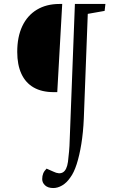

<svg xmlns="http://www.w3.org/2000/svg" viewBox="-20 -720 591 969"><path d="M323 97Q326 70 328.5 45Q331 20 332 -19L358 -700H512L508 -665L423 -650L403 -122Q400 -52 390.5 6.5Q381 65 367 108.5Q353 152 334 177Q316 203 293.5 216Q271 229 249 229Q222 229 207.5 215.5Q193 202 193 184Q193 168 198 155.5Q203 143 215 131L249 146Q279 161 298 149.5Q317 138 323 97ZM269 -255H251Q191 -255 150 -278.5Q109 -302 88 -347.5Q67 -393 67 -458Q67 -534 92.5 -588Q118 -642 166 -671Q214 -700 280 -700H294Z"/></svg>

Font: Literata 24pt Light
Style: Italic
Weight: 300
Italic angle: -2°
Designer: Latin by Veronika Burian and Jose Scaglione. Greek by Irene Vlachou. Cyrillic by Vera Evstafieva
Foundry: TypeTogether
Version: Version 3.103;gftools[0.9.29]